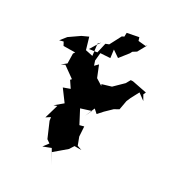

<svg xmlns="http://www.w3.org/2000/svg" viewBox="-298 -1335 1465 1624"><g transform="rotate(30 434.5 -523.0)"><path d="M36 -825 54 -792 191 -794 169 -797 155 -776 157 -681 111 -644 147 -662 256 -584 245 -572 288 -508 224 -485 324 -350 341 -407 231 -315 262 -326 223 -192 263 -218 268 -185 330 -41 363 -18 324 34 399 5 473 131 416 36 529 -60 558 -105H625L580 -121L552 -195L546 -290L505 -279L439 -405L537 -436L507 -372L547 -466L584 -433L627 -481L689 -541L732 -565L748 -654L765 -694L807 -773L871 -726L843 -775L854 -799L712 -827L691 -826L667 -783L581 -699L487 -671L498 -669L486 -554L515 -646L513 -650L436 -698L392 -807L361 -776L343 -830L308 -841L236 -856L203 -969L142 -941L44 -873L-2 -815ZM316 -976 293 -953 309 -826 344 -791 354 -895 448 -901 438 -979 504 -934 571 -1019 582 -1040 617 -1062 666 -1151 655 -1139 582 -1146 572 -1177 461 -1155 460 -1118 440 -1108 382 -997 351 -985 329 -888 253 -877 285 -930Z"/></g></svg>

Font: Hussar Lance
Style: ExBd
Weight: 700
Foundry: Cannot Into Space Fonts, PlusOne Fonts
Version: Version 2.270